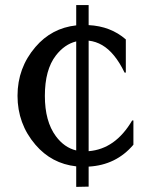

<svg xmlns="http://www.w3.org/2000/svg" viewBox="-20 -645 602 754"><path d="M328.1 87.9 279.3 88.9V8.3Q182.6 -2.4 119.1 -76.7Q48.8 -158.7 48.8 -269Q48.8 -378.4 119.1 -460.4Q182.6 -534.7 279.3 -545.4V-625H328.1V-546.4Q414.6 -542 474.1 -490.2V-359.9H469.2Q450.2 -399.4 427.7 -426.8Q385.3 -479 328.1 -485.4V-51.3Q433.1 -59.6 499 -171.9H503.9V-76.7Q436 3.4 328.1 9.3ZM279.3 -54.2V-482.4Q233.4 -471.2 199.2 -426.8Q156.2 -371.1 156.2 -268.6Q156.2 -168.5 199.2 -110.4Q232.4 -65.4 279.3 -54.2Z"/></svg>

Font: Classica
Style: Book
Weight: 400
Version: Version 1.001